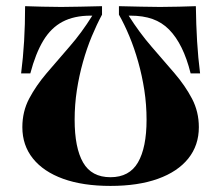

<svg xmlns="http://www.w3.org/2000/svg" viewBox="-20 -591 716 622"><path d="M614.5 -571Q615.3 -511.3 618.5 -457.3Q621.8 -403.2 628.2 -353.2H597.6Q585.5 -401.6 568.1 -436.7Q550.8 -471.8 527.8 -495.2Q504.8 -518.5 474.2 -529.4Q443.5 -540.3 402.4 -540.3H396.8Q431.5 -485.5 470.6 -440.3Q509.7 -395.2 544.8 -354.4Q579.8 -313.7 602 -271.4Q624.2 -229 624.2 -179Q624.2 -120.2 589.9 -77.4Q555.6 -34.7 491.5 -11.7Q427.4 11.3 337.9 11.3Q248.4 11.3 184.7 -11.7Q121 -34.7 86.7 -77.4Q52.4 -120.2 52.4 -179Q52.4 -229.8 74.6 -271.8Q96.8 -313.7 131.5 -354.4Q166.1 -395.2 205.2 -439.9Q244.4 -484.7 279 -540.3H273.4Q220.2 -540.3 182.7 -520.6Q145.2 -500.8 120.2 -459.3Q95.2 -417.7 78.2 -353.2H48.4Q54.8 -403.2 58.1 -457.7Q61.3 -512.1 61.3 -571Q86.3 -570.2 116.5 -569.4Q146.8 -568.5 178.2 -568.5Q208.1 -568.5 239.5 -569.4Q271 -570.2 310.5 -571V-543.5Q293.5 -512.1 277.4 -473.4Q261.3 -434.7 248.8 -390.3Q236.3 -346 229 -298.8Q221.8 -251.6 221.8 -203.2Q221.8 -112.1 249.2 -64.5Q276.6 -16.9 337.9 -16.9Q399.2 -16.9 427 -64.9Q454.8 -112.9 454.8 -203.2Q454.8 -251.6 447.6 -298.8Q440.3 -346 427.8 -390.3Q415.3 -434.7 399.2 -473.4Q383.1 -512.1 365.3 -543.5V-571Q404.8 -570.2 436.7 -569.4Q468.5 -568.5 498.4 -568.5Q529.8 -568.5 560.1 -569.4Q590.3 -570.2 614.5 -571Z"/></svg>

Font: Playfair 5pt SemiExpanded Light Black
Style: Regular
Weight: 900
Version: Version 2.203